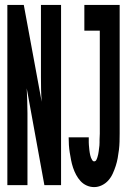

<svg xmlns="http://www.w3.org/2000/svg" viewBox="-20 -755 540 783"><path d="M10 0V-735H77L150 -340Q148 -365 147.5 -390.5Q147 -416 147 -441V-735H229V0H161L89 -395Q90 -370 91 -344.5Q92 -319 92 -294V0ZM364 8Q348 8 333.5 1.5Q319 -5 308.5 -16.5Q298 -28 290.5 -42Q283 -56 278 -71Q273 -86 270 -101.5Q267 -117 264.5 -132.5Q262 -148 261 -163.5Q260 -179 260 -195H342Q342 -190 342 -184.5Q342 -179 342 -174Q342 -169 342.5 -163.5Q343 -158 343.5 -153Q344 -148 344.5 -142.5Q345 -137 346 -132Q347 -127 348 -122Q349 -117 351 -112Q353 -107 356 -102Q359 -97 364 -97Q370 -97 373 -103Q376 -109 377.5 -114.5Q379 -120 380.5 -126Q382 -132 382.5 -138Q383 -144 384 -150Q385 -156 385.5 -162Q386 -168 386 -174Q386 -180 386 -186Q386 -192 386.5 -198Q387 -204 387 -210V-630H324V-735H468V-210Q468 -194 467.5 -177Q467 -160 465 -143.5Q463 -127 460 -110.5Q457 -94 452 -78.5Q447 -63 440 -47.5Q433 -32 422 -19.5Q411 -7 395.5 0.5Q380 8 364 8Z"/></svg>

Font: Iosevka Curly Extrabold
Style: Regular
Weight: 800
Monospace: yes
Designer: Belleve Invis
Foundry: Belleve Invis
Version: Version 22.1.2; ttfautohint (v1.8.4)